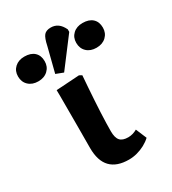

<svg xmlns="http://www.w3.org/2000/svg" viewBox="-283 -946 954 1067"><g transform="rotate(-30 193.5 -413.0)"><path d="M225.5 14Q148 14 108.8 -26.8Q69.5 -67.5 69.5 -150.5Q69.5 -177 69.7 -210.5Q70 -244 70 -281.2Q70 -318.5 70 -355.2Q70 -392 70 -425Q70 -458 70 -483.3Q70 -508.5 69.5 -521.5L218 -531L234.5 -522Q231.5 -486 228.8 -446.5Q226 -407 223.5 -367.3Q221 -327.5 219.3 -290.8Q217.5 -254 216.8 -224Q216 -194 216 -173Q216 -131.5 231.8 -113.5Q247.5 -95.5 284 -95.5Q298 -95.5 312.5 -99.5Q327 -103.5 341 -111.5L370 -42.5Q352 -25.5 328.3 -12.8Q304.5 0 278.3 7Q252 14 225.5 14ZM154.5 -585.5 107.5 -603.5 147 -759Q157 -807 171 -823.3Q185 -839.5 214.5 -839.5Q240 -839.5 259.3 -825.8Q278.5 -812 292 -783.5V-767ZM6.5 -614.5Q-31.5 -614.5 -55 -636.5Q-78.5 -658.5 -78.5 -694.5Q-78.5 -729.5 -54.8 -751.3Q-31 -773 6.5 -773Q47.5 -773 70 -752.3Q92.5 -731.5 92.5 -694.5Q92.5 -659.5 68.8 -637Q45 -614.5 6.5 -614.5ZM380 -614.5Q341.5 -614.5 318.3 -636.5Q295 -658.5 295 -694.5Q295 -729 318.5 -751Q342 -773 380 -773Q421 -773 443.5 -752.3Q466 -731.5 466 -694.5Q466 -659.5 442.3 -637Q418.5 -614.5 380 -614.5Z"/></g></svg>

Font: Literata Variable Black
Style: Regular
Weight: 900
Designer: Latin by Veronika Burian and Jose Scaglione. Greek by Irene Vlachou. Cyrillic by Vera Evstafieva.
Foundry: TypeTogether
Version: Version 3.021